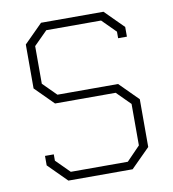

<svg xmlns="http://www.w3.org/2000/svg" viewBox="-79 -770 755 839"><g transform="rotate(-10 298.0 -350.0)"><path d="M75 -82V-124H114V-96L174 -36H427L487 -98V-282L427 -342H158L77 -423V-618L159 -700H436L518 -618V-575H479V-604L419 -664H176L116 -604V-437L175 -378H444L526 -296V-84L442 0H157Z"/></g></svg>

Font: Chakra Petch ExtraLight
Style: Regular
Weight: 275
Designer: Katatrad Aksorn Co.,Ltd.
Foundry: Cadson Demak Co.,Ltd.
Version: Version 1.000; ttfautohint (v1.6)